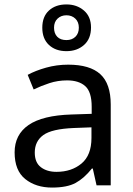

<svg xmlns="http://www.w3.org/2000/svg" viewBox="-20 -837 601 867"><path d="M288 -545Q386 -545 433 -502Q480 -459 480 -365V0H416L399 -76H395Q360 -32 321.5 -11Q283 10 215 10Q142 10 94 -28.5Q46 -67 46 -149Q46 -229 109 -272.5Q172 -316 303 -320L394 -323V-355Q394 -422 365 -448Q336 -474 283 -474Q241 -474 203 -461.5Q165 -449 132 -433L105 -499Q140 -518 188 -531.5Q236 -545 288 -545ZM314 -259Q214 -255 175.5 -227Q137 -199 137 -148Q137 -103 164.5 -82Q192 -61 235 -61Q303 -61 348 -98.5Q393 -136 393 -214V-262ZM280 -606Q231 -606 201 -634Q171 -662 171 -712Q171 -762 201 -789.5Q231 -817 280 -817Q327 -817 359 -789.5Q391 -762 391 -713Q391 -662 359.5 -634Q328 -606 280 -606ZM280 -656Q305 -656 320.5 -671Q336 -686 336 -712Q336 -738 320 -753Q304 -768 280 -768Q256 -768 240 -753Q224 -738 224 -712Q224 -686 238.5 -671Q253 -656 280 -656Z"/></svg>

Font: Noto Sans Carian
Style: Regular
Weight: 400
Designer: Monotype Design Team
Foundry: Monotype Imaging Inc.
Version: Version 2.002; ttfautohint (v1.8.4.7-5d5b)